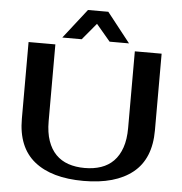

<svg xmlns="http://www.w3.org/2000/svg" viewBox="-60 -957 980 1035"><g transform="rotate(5 430.0 -440.0)"><path d="M430 -50Q479 -50 518.5 -63.5Q558 -77 586 -105.5Q614 -134 629.5 -178.5Q645 -223 645 -285V-700H790V-285Q790 -131 696 -55.5Q602 20 430 20Q257 20 163.5 -55.5Q70 -131 70 -285V-700H215V-285Q215 -223 230.5 -178.5Q246 -134 274 -105.5Q302 -77 341.5 -63.5Q381 -50 430 -50ZM484 -900 610 -740H505L429 -830L354 -740H249L374 -900Z"/></g></svg>

Font: Prosto One
Style: Regular
Weight: 400
Designer: Pavel Emelyanov and Jovanny lemonad
Foundry: Pavel Emelyanov and Jovanny Lemonad
Version: Version 1.001